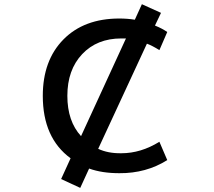

<svg xmlns="http://www.w3.org/2000/svg" viewBox="-20 -830 1040 931"><path d="M692.4 -618.2 456.1 -108.4Q503.9 -85.9 568.4 -86.9Q663.1 -86.9 752.9 -142.6L791 -53.7Q688.5 10.7 558.6 9.8Q474.6 9.8 412.1 -12.7L369.1 81.1L276.4 38.1L322.3 -62.5Q187.5 -161.1 187.5 -365.2Q187.5 -537.1 287.6 -638.7Q387.7 -740.2 558.6 -740.2Q598.6 -740.2 633.8 -734.4L668 -809.6L760.7 -767.6L731.4 -706.1Q767.6 -691.4 791 -674.8L752.9 -586.9Q718.8 -608.4 692.4 -618.2ZM568.4 -643.6Q450.2 -643.6 378.4 -567.4Q306.6 -491.2 306.6 -365.2Q306.6 -242.2 373 -169.9L590.8 -643.6Q586.9 -643.6 568.4 -643.6Z"/></svg>

Font: GenEi Gothic M SemiBold
Style: Regular
Weight: 500
Designer: o_tamon (Modified); [Source Han Sans]
Ryoko NISHIZUKA  (kana & ideographs); Paul D. Hunt (Latin, Greek & Cyrillic); Wenl
Version: Version 1.1a;Original Version 1.004